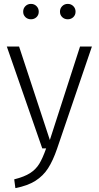

<svg xmlns="http://www.w3.org/2000/svg" viewBox="-20 -762 508 986"><path d="M273 2Q252 63 227 102Q202 141 162 166.5Q122 192 59 204L53 159Q105 146 134.5 127Q164 108 181.5 79.5Q199 51 217 0H197L15 -523H78L236 -43L391 -523H452ZM179 -702Q179 -685 167.5 -674Q156 -663 139 -663Q122 -663 110.5 -674Q99 -685 99 -702Q99 -719 110.5 -730.5Q122 -742 139 -742Q156 -742 167.5 -730.5Q179 -719 179 -702ZM368 -702Q368 -685 356.5 -674Q345 -663 328 -663Q311 -663 299.5 -674Q288 -685 288 -702Q288 -719 299.5 -730.5Q311 -742 328 -742Q345 -742 356.5 -730.5Q368 -719 368 -702Z"/></svg>

Font: Fira Sans Light
Style: Regular
Weight: 300
Designer: bBox Type GmbH & Carrois Corporate GbR & Edenspiekermann AG
Foundry: bBox Type GmbH & Carrois Corporate GbR & Edenspiekermann AG
Version: Version 4.301